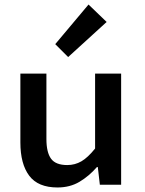

<svg xmlns="http://www.w3.org/2000/svg" viewBox="-20 -816 640 848"><path d="M234 12Q148 12 109 -40Q70 -92 70 -187V-491H185V-202Q185 -143 205.5 -115Q226 -87 277 -87Q311 -87 339.5 -103.5Q368 -120 400 -160V-491H515V0H421L412 -78H408Q373 -38 331 -13Q289 12 234 12ZM281 -564 224 -621 371 -796 451 -719Z"/></svg>

Font: Source Code Pro ExtraLight SemiBold
Style: Regular
Weight: 600
Monospace: yes
Version: Version 1.018;hotconv 1.0.116;makeotfexe 2.5.65601